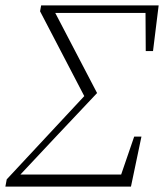

<svg xmlns="http://www.w3.org/2000/svg" viewBox="-25 -694 610 714"><path d="M-5 0 0 -27 299 -348 296 -322 124 -652 128 -674H565L544 -504H517L516 -670L538 -646H357H178V-636L170 -666L336 -348L186 -189L36 -29L47 -58V-45H447L417 -20L474 -186H501L462 0Z"/></svg>

Font: Source Serif 4 36pt Light
Style: Italic
Weight: 300
Italic angle: -12°
Designer: Frank Grießhammer
Foundry: Adobe Systems Incorporated
Version: Version 4.004;hotconv 1.0.116;makeotfexe 2.5.65601